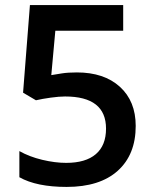

<svg xmlns="http://www.w3.org/2000/svg" viewBox="-20 -734 611 764"><path d="M286.1 -445.8Q394 -445.8 457 -388.7Q520 -331.5 520 -232.9Q520 -118.7 448.5 -54.4Q377 9.8 245.1 9.8Q125.5 9.8 57.1 -28.8V-132.8Q96.7 -110.4 147.9 -98.1Q199.2 -85.9 243.2 -85.9Q320.8 -85.9 361.3 -120.6Q401.9 -155.3 401.9 -222.2Q401.9 -350.1 238.8 -350.1Q215.8 -350.1 182.1 -345.5Q148.4 -340.8 123 -335L71.8 -365.2L99.1 -713.9H470.2V-611.8H200.2L184.1 -435.1Q201.2 -438 225.8 -441.9Q250.5 -445.8 286.1 -445.8Z"/></svg>

Font: f1_51640          
Style: Regular
Weight: 600
Foundry: Ascender Corporation
Version: Version 1.10